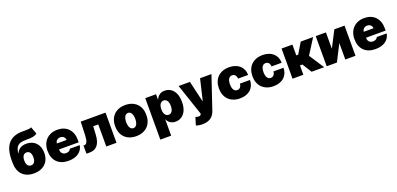

<svg xmlns="http://www.w3.org/2000/svg" viewBox="17 -1901 6757 3264"><g transform="rotate(-20 3395.5 -269.5)"><path d="M32.7 -328.1Q32.7 -535.2 119.3 -631.4Q205.6 -727.3 370.7 -727.3H421.5Q460.2 -727.3 488.8 -729.9Q517.4 -732.6 535.5 -742.9L583.8 -612.2Q566.8 -600.1 549.4 -592.5Q532 -584.9 508.9 -580.4Q485.8 -576 454.4 -574.2Q422.9 -572.4 377.8 -572.4Q327.4 -572.4 291.9 -564.1Q256.4 -555.8 233.1 -535.9Q209.9 -516 197.1 -483.3Q184.3 -450.6 179 -402H183.2Q209.5 -459.2 254.3 -484.6Q299 -509.9 360.8 -509.9Q415.8 -509.9 459.9 -492.2Q503.9 -474.4 534.6 -441.6Q565.3 -408.7 581.7 -362.6Q598 -316.4 598 -259.9Q598 -198.9 578.8 -149Q559.7 -99.1 523.3 -63.7Q486.9 -28.4 434.5 -9.2Q382.1 9.9 315.3 9.9Q183.2 9.9 107.6 -67.8Q32.7 -144.9 32.7 -292.6ZM233 -251.4Q233 -194.6 255 -164.8Q277 -134.9 316.8 -134.9Q354.4 -134.9 376.1 -165.3Q397.7 -195.7 397.7 -251.4Q397.7 -309.3 376.1 -339.3Q354.4 -369.3 316.8 -369.3Q277 -369.3 255 -339.3Q233 -309.3 233 -251.4Z M660.5 -271.3Q660.5 -334.5 680 -386.4Q699.6 -438.2 735.8 -475.1Q772 -512.1 823.2 -532.3Q874.3 -552.6 937.5 -552.6Q999.3 -552.6 1049.4 -533.2Q1099.4 -513.8 1134.8 -477.6Q1170.1 -441.4 1189.5 -389.6Q1208.8 -337.7 1208.8 -272.7V-227.3H853.7V-218.8Q853.7 -198.5 859.9 -182.7Q866.1 -166.9 878.2 -153.8Q902 -127.8 946 -127.8Q976.2 -127.8 998.8 -140.3Q1021.3 -152.7 1029.8 -176.1H1208.8Q1195 -90.9 1125.4 -40.5Q1055.8 9.9 941.8 9.9Q875.7 9.9 823.5 -9.2Q771.3 -28.4 735.1 -64.6Q698.9 -100.9 679.7 -153.1Q660.5 -205.3 660.5 -271.3ZM853.7 -335.2H1028.4Q1028.1 -353.7 1021.1 -368.4Q1014.2 -383.2 1002.7 -393.5Q991.1 -403.8 975.5 -409.3Q959.9 -414.8 941.8 -414.8Q924.4 -414.8 908.6 -409.3Q892.8 -403.8 880.7 -393.3Q868.6 -382.8 861.3 -368.1Q854 -353.3 853.7 -335.2Z M1282.7 -147.7Q1314.6 -147.7 1331.9 -185.4Q1349.1 -223 1352.3 -304L1360.8 -545.5H1809.7V0H1625V-399.1H1534.1L1525.6 -251.4Q1522 -181.8 1505.9 -133.7Q1489.7 -85.6 1463.2 -55.9Q1436.8 -26.3 1401.5 -13.1Q1366.1 0 1323.9 0H1267L1265.6 -147.7Z M1883.5 -271.3Q1883.5 -334.2 1902.7 -386Q1921.9 -437.9 1958.3 -474.8Q1994.7 -511.7 2047.2 -532.1Q2099.8 -552.6 2166.2 -552.6Q2233 -552.6 2285.3 -532.1Q2337.7 -511.7 2374.1 -474.8Q2410.5 -437.9 2429.7 -386Q2448.9 -334.2 2448.9 -271.3Q2448.9 -208.5 2429.7 -156.6Q2410.5 -104.8 2374.1 -67.8Q2337.7 -30.9 2285.3 -10.5Q2233 9.9 2166.2 9.9Q2099.8 9.9 2047.2 -10.5Q1994.7 -30.9 1958.3 -67.8Q1921.9 -104.8 1902.7 -156.6Q1883.5 -208.5 1883.5 -271.3ZM2167.6 -134.9Q2186.4 -134.9 2201.3 -144.4Q2216.3 -153.8 2226.7 -171.7Q2237.2 -189.6 2242.9 -215.2Q2248.6 -240.8 2248.6 -272.7Q2248.6 -304.7 2242.9 -330.3Q2237.2 -355.8 2226.7 -373.8Q2216.3 -391.7 2201.3 -401.1Q2186.4 -410.5 2167.6 -410.5Q2148.1 -410.5 2132.5 -401.1Q2116.8 -391.7 2106 -373.8Q2095.2 -355.8 2089.5 -330.3Q2083.8 -304.7 2083.8 -272.7Q2083.8 -240.8 2089.5 -215.2Q2095.2 -189.6 2106 -171.7Q2116.8 -153.8 2132.5 -144.4Q2148.1 -134.9 2167.6 -134.9Z M2723 -545.5V-450.3H2727.3Q2735.1 -471.6 2748.6 -489.2Q2762.1 -506.7 2781.6 -522.4Q2819.2 -552.6 2880.7 -552.6Q2911.6 -552.6 2938.9 -544.2Q2966.3 -535.9 2989.5 -520.4Q3012.8 -505 3031.4 -482.8Q3050.1 -460.6 3063.2 -433.2Q3093.7 -369.3 3093.7 -272.7Q3093.7 -177.9 3064.6 -116.1Q3050.1 -85.2 3030.2 -62Q3010.3 -38.7 2986.5 -23.4Q2962.7 -8.2 2935.5 -0.5Q2908.4 7.1 2879.3 7.1Q2854 7.1 2830.8 0.9Q2807.5 -5.3 2787.6 -17.4Q2767.8 -29.5 2752.3 -47.6Q2736.9 -65.7 2727.3 -89.5H2724.4V204.5H2528.4V-545.5ZM2806.8 -143.5Q2827.1 -143.5 2842.9 -152.3Q2858.7 -161.2 2869.7 -177.7Q2880.7 -194.2 2886.4 -218.4Q2892 -242.5 2892 -272.7Q2892 -303.3 2886.4 -327.2Q2880.7 -351.2 2869.7 -367.7Q2858.7 -384.2 2842.9 -393.1Q2827.1 -402 2806.8 -402Q2786.6 -402 2770.6 -393.1Q2754.6 -384.2 2743.4 -367.7Q2732.2 -351.2 2726.2 -327.2Q2720.2 -303.3 2720.2 -272.7Q2720.2 -242.9 2726.2 -218.9Q2732.2 -195 2743.4 -178.3Q2754.6 -161.6 2770.6 -152.5Q2786.6 -143.5 2806.8 -143.5Z M3336.6 -545.5 3424.7 -167.6H3430.4L3519.9 -545.5H3725.9L3527 45.5Q3516 79.2 3497.5 108.3Q3479 137.4 3451.2 158.7Q3423.3 180 3384.9 192.3Q3346.6 204.5 3295.5 204.5Q3226.2 204.5 3177.6 185.4L3220.2 46.2Q3236.2 51.8 3250.4 55Q3264.6 58.2 3276.6 58.2Q3292.6 58.2 3303.3 52.6Q3313.9 46.9 3319.6 34.1L3323.9 24.1L3132.1 -545.5Z M4044 -552.6Q4104 -552.6 4152.5 -535.9Q4201 -519.2 4235.1 -488.6Q4269.2 -458.1 4287.8 -414.8Q4306.5 -371.4 4306.8 -318.2H4125Q4121.1 -361.2 4100.7 -383.7Q4080.3 -406.2 4046.9 -406.2Q4027.7 -406.2 4011.9 -397.9Q3996.1 -389.6 3984.9 -373Q3973.7 -356.5 3967.7 -331.5Q3961.6 -306.5 3961.6 -272.7Q3961.6 -239.3 3967.7 -214.1Q3973.7 -188.9 3984.9 -172.4Q3996.1 -155.9 4011.9 -147.5Q4027.7 -139.2 4046.9 -139.2Q4079.2 -139.2 4100.5 -161.8Q4121.8 -184.3 4125 -227.3H4306.8Q4305.8 -168.7 4285.5 -124.3Q4265.3 -79.9 4230.3 -50.1Q4195.3 -20.2 4147.7 -5.1Q4100.1 9.9 4044 9.9Q3977.6 9.9 3925.1 -10.5Q3872.5 -30.9 3836.1 -67.8Q3799.7 -104.8 3780.5 -156.6Q3761.4 -208.5 3761.4 -271.3Q3761.4 -334.2 3780.5 -386Q3799.7 -437.9 3836.1 -474.8Q3872.5 -511.7 3925.1 -532.1Q3977.6 -552.6 4044 -552.6Z M4650.6 -552.6Q4710.6 -552.6 4759.1 -535.9Q4807.5 -519.2 4841.6 -488.6Q4875.7 -458.1 4894.4 -414.8Q4913 -371.4 4913.4 -318.2H4731.5Q4727.6 -361.2 4707.2 -383.7Q4686.8 -406.2 4653.4 -406.2Q4634.2 -406.2 4618.4 -397.9Q4602.6 -389.6 4591.4 -373Q4580.3 -356.5 4574.2 -331.5Q4568.2 -306.5 4568.2 -272.7Q4568.2 -239.3 4574.2 -214.1Q4580.3 -188.9 4591.4 -172.4Q4602.6 -155.9 4618.4 -147.5Q4634.2 -139.2 4653.4 -139.2Q4685.7 -139.2 4707 -161.8Q4728.3 -184.3 4731.5 -227.3H4913.4Q4912.3 -168.7 4892 -124.3Q4871.8 -79.9 4836.8 -50.1Q4801.8 -20.2 4754.3 -5.1Q4706.7 9.9 4650.6 9.9Q4584.2 9.9 4531.6 -10.5Q4479 -30.9 4442.6 -67.8Q4406.2 -104.8 4387.1 -156.6Q4367.9 -208.5 4367.9 -271.3Q4367.9 -334.2 4387.1 -386Q4406.2 -437.9 4442.6 -474.8Q4479 -511.7 4531.6 -532.1Q4584.2 -552.6 4650.6 -552.6Z M5190.3 -545.5V-350.9H5224.4L5340.9 -545.5H5565.3L5390.6 -269.9L5566.8 0H5339.5L5234.4 -169H5190.3V0H4994.3V-545.5Z M5612.2 0V-545.5H5796.9V-250L5948.9 -545.5H6133.5V0H5948.9V-296.9L5796.9 0Z M6213.1 -271.3Q6213.1 -334.5 6232.6 -386.4Q6252.1 -438.2 6288.4 -475.1Q6324.6 -512.1 6375.7 -532.3Q6426.8 -552.6 6490.1 -552.6Q6551.8 -552.6 6601.9 -533.2Q6652 -513.8 6687.3 -477.6Q6722.7 -441.4 6742 -389.6Q6761.4 -337.7 6761.4 -272.7V-227.3H6406.2V-218.8Q6406.2 -198.5 6412.5 -182.7Q6418.7 -166.9 6430.8 -153.8Q6454.5 -127.8 6498.6 -127.8Q6528.8 -127.8 6551.3 -140.3Q6573.9 -152.7 6582.4 -176.1H6761.4Q6747.5 -90.9 6677.9 -40.5Q6608.3 9.9 6494.3 9.9Q6428.3 9.9 6376.1 -9.2Q6323.9 -28.4 6287.6 -64.6Q6251.4 -100.9 6232.2 -153.1Q6213.1 -205.3 6213.1 -271.3ZM6406.2 -335.2H6581Q6580.6 -353.7 6573.7 -368.4Q6566.8 -383.2 6555.2 -393.5Q6543.7 -403.8 6528.1 -409.3Q6512.4 -414.8 6494.3 -414.8Q6476.9 -414.8 6461.1 -409.3Q6445.3 -403.8 6433.2 -393.3Q6421.2 -382.8 6413.9 -368.1Q6406.6 -353.3 6406.2 -335.2Z"/></g></svg>

Font: Inter P Black
Style: Regular
Weight: 900
Designer: Rasmus Andersson
Foundry: rsms
Version: Version 3.018;git-588b23468